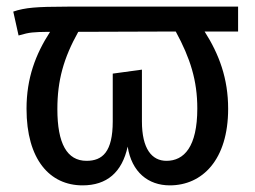

<svg xmlns="http://www.w3.org/2000/svg" viewBox="-20 -547 768 579"><path d="M698 -527H183C136 -527 102 -526 80 -524C57 -522 37 -518 20 -512L36 -440C53 -445 66 -448 77 -449C88 -450 104 -451 125 -451H131C87 -383 60 -311 60 -219C60 -66 130 12 229 12C302 12 348 -27 365 -105C377 -28 427 12 492 12C590 12 668 -65 668 -219C668 -310 641 -383 597 -452H698ZM575 -220C575 -104 535 -62 482 -62C438 -62 408 -98 408 -181V-337L320 -325V-181C320 -89 289 -62 241 -62C182 -62 153 -114 153 -218C153 -305 172 -372 216 -451L510 -452C554 -371 575 -304 575 -220Z"/></svg>

Font: Fira Sans
Style: Regular
Weight: 400
Designer: Carrois Corporate & Edenspiekermann AG
Foundry: Carrois Corporate GbR & Edenspiekermann AG
Version: Version 4.203